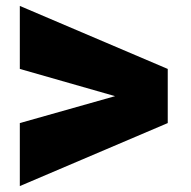

<svg xmlns="http://www.w3.org/2000/svg" viewBox="-20 -619 644 649"><path d="M47 -599 547 -386V-203L47 10V-203L369 -294L47 -386Z"/></svg>

Font: Elaine Sans Black
Style: Regular
Weight: 900
Designer: Wei Huang
Foundry: Wei Huang
Version: Version 2.001;December 24, 2019;FontCreator 12.0.0.2547 64-b